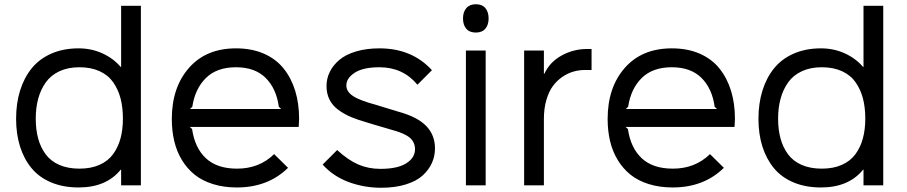

<svg xmlns="http://www.w3.org/2000/svg" viewBox="-20 -866 4236 897"><path d="M554.2 -312Q554.2 -364.3 543.2 -406.2Q532.2 -448.2 508.8 -481.7Q485.4 -515.1 445.3 -533.4Q405.3 -551.8 351.1 -551.8Q297.9 -551.8 257.8 -533.2Q217.8 -514.6 194.1 -481.4Q170.4 -448.2 158.7 -405.8Q147 -363.3 147 -312Q147 -260.7 158.2 -219.2Q169.4 -177.7 193.1 -145.5Q216.8 -113.3 256.8 -95.7Q296.9 -78.1 351.1 -78.1Q404.8 -78.1 444.6 -95.7Q484.4 -113.3 508.1 -145.5Q531.7 -177.7 543 -219.2Q554.2 -260.7 554.2 -312ZM638.2 -838.9V0H545.9V-73.2H543.9Q476.6 9.8 347.2 9.8Q274.9 9.8 218.8 -13.9Q162.6 -37.6 127.2 -80.6Q91.8 -123.5 73.5 -181.9Q55.2 -240.2 55.2 -311Q55.2 -382.8 73.7 -442.6Q92.3 -502.4 127.9 -546.6Q163.6 -590.8 219.7 -615.5Q275.9 -640.1 347.2 -640.1Q407.2 -640.1 458.5 -616.7Q509.8 -593.3 543.9 -553.2H545.9V-838.9Z M867.7 -356.9H1293.5L1282.7 -367.2Q1271 -452.6 1220.9 -502.2Q1170.9 -551.8 1082.5 -551.8Q992.7 -551.8 941.9 -501.5Q891.1 -451.2 878.4 -367.2ZM1377.4 -310.1Q1377.4 -299.3 1375.5 -272.9H866.7L877.4 -263.2Q890.1 -174.8 942.1 -126.5Q994.1 -78.1 1087.4 -78.1Q1191.4 -78.1 1260.7 -146L1325.7 -82Q1232.4 9.8 1086.4 9.8Q1025.4 9.8 975.1 -5.9Q924.8 -21.5 889.4 -50Q854 -78.6 829.8 -118.4Q805.7 -158.2 794.2 -206.3Q782.7 -254.4 782.7 -310.1Q782.7 -457.5 862.8 -548.8Q942.9 -640.1 1082.5 -640.1Q1155.8 -640.1 1212.4 -615.5Q1269 -590.8 1304.9 -546.1Q1340.8 -501.5 1359.1 -441.9Q1377.4 -382.3 1377.4 -310.1Z M2012.2 -172.9Q2012.2 -136.7 1998 -105Q1983.9 -73.2 1955.1 -46.6Q1926.3 -20 1876 -4.4Q1825.7 11.2 1760.3 11.2Q1681.2 11.2 1609.1 -15.4Q1537.1 -42 1487.3 -97.2L1555.2 -165Q1606.9 -117.7 1654.1 -97.4Q1701.2 -77.1 1757.3 -77.1Q1836.9 -77.1 1877.9 -103Q1918.9 -128.9 1918.9 -168.9Q1918.9 -201.2 1895 -222.2Q1871.1 -243.2 1809.1 -259.8Q1802.7 -261.7 1778.6 -268.8Q1754.4 -275.9 1727.1 -283.9Q1699.7 -292 1697.3 -293Q1652.3 -305.7 1619.9 -319.3Q1587.4 -333 1560.3 -353Q1533.2 -373 1519.3 -400.9Q1505.4 -428.7 1505.4 -463.9Q1505.4 -499 1520.8 -530.3Q1536.1 -561.5 1565.7 -586.4Q1595.2 -611.3 1643.6 -625.7Q1691.9 -640.1 1752.9 -640.1Q1904.8 -640.1 1998 -538.1L1930.2 -470.2Q1862.3 -551.8 1752.9 -551.8Q1676.8 -551.8 1637.5 -526.4Q1598.1 -501 1598.1 -466.8Q1598.1 -438 1629.4 -417.2Q1660.6 -396.5 1737.3 -376Q1740.7 -375 1785.2 -361.3Q1829.6 -347.7 1837.9 -345.2Q1929.7 -320.3 1970.9 -277.8Q2012.2 -235.4 2012.2 -172.9Z M2249 -629.9V0H2156.7V-629.9ZM2203.1 -713.9Q2173.8 -713.9 2158.4 -731.7Q2143.1 -749.5 2143.1 -779.8Q2143.1 -810.1 2158.7 -828.1Q2174.3 -846.2 2203.1 -846.2Q2232.4 -846.2 2247.6 -828.1Q2262.7 -810.1 2262.7 -779.8Q2262.7 -749.5 2247.3 -731.7Q2231.9 -713.9 2203.1 -713.9Z M2743.7 -637.2V-539.1H2713.9Q2685.5 -539.1 2658.9 -531.5Q2632.3 -523.9 2606.9 -506.6Q2581.5 -489.3 2562.7 -463.6Q2543.9 -438 2532.5 -398.7Q2521 -359.4 2521 -311V0H2428.7V-629.9H2521V-521H2522.9Q2548.8 -576.7 2604.2 -606.9Q2659.7 -637.2 2723.6 -637.2Z M2903.8 -356.9H3329.6L3318.8 -367.2Q3307.1 -452.6 3257.1 -502.2Q3207 -551.8 3118.7 -551.8Q3028.8 -551.8 2978 -501.5Q2927.2 -451.2 2914.6 -367.2ZM3413.6 -310.1Q3413.6 -299.3 3411.6 -272.9H2902.8L2913.6 -263.2Q2926.3 -174.8 2978.3 -126.5Q3030.3 -78.1 3123.5 -78.1Q3227.5 -78.1 3296.9 -146L3361.8 -82Q3268.6 9.8 3122.6 9.8Q3061.5 9.8 3011.2 -5.9Q2960.9 -21.5 2925.5 -50Q2890.1 -78.6 2866 -118.4Q2841.8 -158.2 2830.3 -206.3Q2818.8 -254.4 2818.8 -310.1Q2818.8 -457.5 2898.9 -548.8Q2979 -640.1 3118.7 -640.1Q3191.9 -640.1 3248.5 -615.5Q3305.2 -590.8 3341.1 -546.1Q3377 -501.5 3395.3 -441.9Q3413.6 -382.3 3413.6 -310.1Z M4022.5 -312Q4022.5 -364.3 4011.5 -406.2Q4000.5 -448.2 3977.1 -481.7Q3953.6 -515.1 3913.6 -533.4Q3873.5 -551.8 3819.3 -551.8Q3766.1 -551.8 3726.1 -533.2Q3686 -514.6 3662.4 -481.4Q3638.7 -448.2 3627 -405.8Q3615.2 -363.3 3615.2 -312Q3615.2 -260.7 3626.5 -219.2Q3637.7 -177.7 3661.4 -145.5Q3685.1 -113.3 3725.1 -95.7Q3765.1 -78.1 3819.3 -78.1Q3873 -78.1 3912.8 -95.7Q3952.6 -113.3 3976.3 -145.5Q4000 -177.7 4011.2 -219.2Q4022.5 -260.7 4022.5 -312ZM4106.4 -838.9V0H4014.2V-73.2H4012.2Q3944.8 9.8 3815.4 9.8Q3743.2 9.8 3687 -13.9Q3630.9 -37.6 3595.5 -80.6Q3560.1 -123.5 3541.7 -181.9Q3523.4 -240.2 3523.4 -311Q3523.4 -382.8 3542 -442.6Q3560.5 -502.4 3596.2 -546.6Q3631.8 -590.8 3688 -615.5Q3744.1 -640.1 3815.4 -640.1Q3875.5 -640.1 3926.8 -616.7Q3978 -593.3 4012.2 -553.2H4014.2V-838.9Z"/></svg>

Font: Sinkin Sans 400 Regular
Style: Regular
Weight: 400
Designer: Keith Bates
Foundry: K-Type
Version: Sinkin Sans (version 1.0)  by Keith Bates   •   © 2014   www